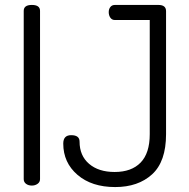

<svg xmlns="http://www.w3.org/2000/svg" viewBox="-20 -751 765 777"><path d="M76 -26V-707Q76 -731 109 -731Q142 -731 142 -707V-26Q142 -14 132 -7Q122 0 109 0Q95 0 85.5 -7Q76 -14 76 -26ZM586 -670H445Q433 -670 426.5 -679.5Q420 -689 420 -702Q420 -714 426.5 -722.5Q433 -731 445 -731H621Q652 -731 652 -706V-208Q652 -97 595.5 -45.5Q539 6 446 6Q351 6 293.5 -43.5Q236 -93 236 -170Q236 -204 268 -204Q302 -204 302 -178Q302 -121 340.5 -88Q379 -55 444 -55Q512 -55 549 -93Q586 -131 586 -208Z"/></svg>

Font: Dosis
Style: Book
Weight: 400
Designer: EdgarTolentino, PabloImpallari, IginoMarini
Foundry: EdgarTolentino, PabloImpallari, IginoMarini
Version: Version 1.007